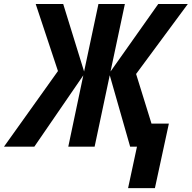

<svg xmlns="http://www.w3.org/2000/svg" viewBox="-84 -734 960 961"><path d="M557.1 207.5 601.6 0H567.4L465.3 -357.4L389.6 0H257.8L333 -356.9L87.9 0H-64L206.1 -378.4L94.7 -713.9H232.4L336.9 -376L408.7 -713.9H541L469.2 -376L708 -713.9H856L597.2 -363.8L674.3 -115.2H761.2L691.4 207.5Z"/></svg>

Font: Open Sans SemiCondensed
Style: Bold Italic
Weight: 700
Width: 4
Italic angle: -12°
Designer: Monotype Design Team
Foundry: Monotype Imaging Inc.
Version: Version 3.003